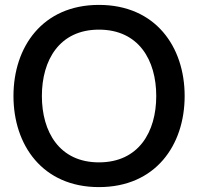

<svg xmlns="http://www.w3.org/2000/svg" viewBox="-20 -752 809 784"><path d="M384 12C615 12 734 -159 734 -360C734 -561 615 -732 384 -732C154 -732 35 -561 35 -360C35 -159 154 12 384 12ZM384 -89C223 -89 151 -213 151 -360C151 -507 223 -631 384 -631C546 -631 618 -507 618 -360C618 -213 546 -89 384 -89Z"/></svg>

Font: Aspekta 500
Style: Regular
Weight: 500
Designer: Ivo Dolenc
Version: Version 2.100